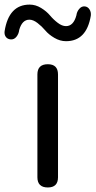

<svg xmlns="http://www.w3.org/2000/svg" viewBox="-73 -826 421 846"><path d="M182.6 -498V-44.9Q182.6 0 137.7 0Q91.8 0 91.8 -44.9V-498Q91.8 -543 137.7 -543Q182.6 -543 182.6 -498ZM-52.7 -688.5Q-34.2 -805.7 57.6 -805.7Q84 -805.7 107.9 -791Q131.8 -776.4 147 -758.3Q162.1 -740.2 181.2 -725.6Q200.2 -710.9 217.8 -710.9Q251 -710.9 263.7 -758.8Q265.6 -774.4 275.9 -786.6Q286.1 -798.8 299.8 -797.9Q313.5 -796.9 321.3 -784.7Q329.1 -772.5 327.1 -756.8Q308.6 -644.5 217.8 -644.5Q191.4 -644.5 166.5 -659.2Q141.6 -673.8 126.5 -691.9Q111.3 -710 92.3 -724.6Q73.2 -739.3 56.6 -739.3Q24.4 -739.3 11.7 -694.3Q9.8 -676.8 -0.5 -664.1Q-10.7 -651.4 -25.4 -652.3Q-40 -653.3 -47.4 -663.6Q-54.7 -673.8 -52.7 -688.5Z"/></svg>

Font: GenSenMaruGothic TW TTF Regular
Style: Regular
Weight: 400
Version: Version 1.301